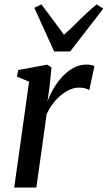

<svg xmlns="http://www.w3.org/2000/svg" viewBox="-20 -838 482 858"><path d="M43.5 0 110 -473 56 -495.5 61.5 -525 190.5 -549 210 -537 201.5 -450 192 -384.5Q202 -412.5 218.8 -441.5Q235.5 -470.5 258.2 -495Q281 -519.5 308.2 -534.5Q335.5 -549.5 366.5 -549.5Q378 -549.5 387.5 -547.5Q397 -545.5 402 -542.5L379 -435Q374 -439.5 361.8 -443Q349.5 -446.5 332.5 -446.5Q312 -446.5 291 -437Q270 -427.5 250.5 -411Q231 -394.5 215.2 -373.2Q199.5 -352 188.5 -328L142.5 0ZM222 -608 133.5 -803 165 -818.5Q189 -787 214.2 -752.8Q239.5 -718.5 266 -682.5Q302.5 -716 336.5 -750Q370.5 -784 411.5 -818.5L441.5 -799.5L293.5 -608Z"/></svg>

Font: Merriweather 60pt
Style: Italic
Weight: 400
Italic angle: -7.8°
Version: Version 2.101